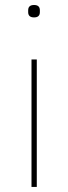

<svg xmlns="http://www.w3.org/2000/svg" viewBox="-20 -742 271 762"><path d="M115.2 -672.9Q91.8 -672.9 91.8 -693.8V-701.2Q91.8 -722.2 115.2 -722.2Q138.2 -722.2 138.2 -701.2V-693.8Q138.2 -672.9 115.2 -672.9ZM105 0V-505.9H126V0Z"/></svg>

Font: Anuphan Thin
Style: Regular
Weight: 250
Designer: Mike Abbink, Paul van der Laan, Pieter van Rosmalen, Mint Tantisuwanna
Foundry: Bold Monday; Cadson Demak
Version: Version 3.002;hotconv 1.0.109;makeotfexe 2.5.65596